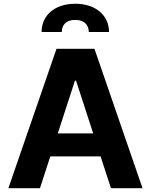

<svg xmlns="http://www.w3.org/2000/svg" viewBox="-20 -982 788 1002"><path d="M188.6 0 242.5 -165.8H505L558.9 0H723.7L473 -727.3H274.9L23.8 0ZM197.1 -815H302.6C302.2 -847.7 321.4 -878.2 372.9 -878.2C423.3 -878.2 443.2 -848 443.5 -815H549C548.7 -900.9 480.5 -962.4 372.9 -962.4C264.6 -962.4 196.7 -900.9 197.1 -815ZM281.6 -285.9 371.1 -561.1H376.8L466.3 -285.9Z"/></svg>

Font: Magic Ui Pro
Style: Bold
Weight: 700
Designer: Stefan Endress, Andreas Faust
Version: Version 1.000;FEAKit 1.0